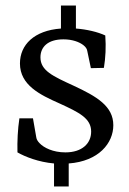

<svg xmlns="http://www.w3.org/2000/svg" viewBox="-20 -597 464 693"><path d="M389 -145C389 -214 329 -249 245 -288C171 -322 126 -342 126 -390C126 -427 152 -455 209 -455C242 -455 267 -445 281 -434C290 -427 294 -420 295 -413L308 -351L355 -352C361 -389 363 -427 360 -469C332 -482 293 -491 254 -494V-577H200V-494C103 -487 52 -435 52 -368C52 -290 124 -255 194 -224C266 -191 309 -170 309 -122C309 -79 276 -47 216 -47C171 -47 138 -64 123 -80C116 -87 112 -94 111 -101L99 -170H50C44 -130 42 -87 43 -47C71 -31 119 -12 175 -7V76H228V-7C337 -15 389 -81 389 -145Z"/></svg>

Font: Yrsa
Style: Regular
Weight: 400
Designer: Anna Giedrys (Yrsa+Rasa design), David Brezina (Yrsa art-direction, Rasa art-direction, design)
Foundry: Rosetta Type Foundry
Version: Version 1.001;PS 1.1;hotconv 1.0.88;makeotf.lib2.5.647800